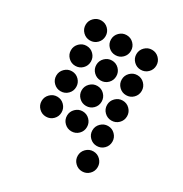

<svg xmlns="http://www.w3.org/2000/svg" viewBox="-154 -789 855 895"><g transform="rotate(30 273.5 -342.0)"><path d="M190.4 -615.2Q190.4 -592.8 174.8 -577.1Q159.2 -561.5 136.7 -561.5Q114.7 -561.5 98.9 -577.1Q83 -592.8 83 -615.2Q83 -637.2 98.9 -653.1Q114.7 -668.9 136.7 -668.9Q159.2 -668.9 174.8 -653.1Q190.4 -637.2 190.4 -615.2ZM327.1 -615.2Q327.1 -592.8 311.5 -577.1Q295.9 -561.5 273.4 -561.5Q251.5 -561.5 235.6 -577.1Q219.7 -592.8 219.7 -615.2Q219.7 -637.2 235.6 -653.1Q251.5 -668.9 273.4 -668.9Q295.9 -668.9 311.5 -653.1Q327.1 -637.2 327.1 -615.2ZM463.9 -615.2Q463.9 -592.8 448.2 -577.1Q432.6 -561.5 410.2 -561.5Q388.2 -561.5 372.3 -577.1Q356.4 -592.8 356.4 -615.2Q356.4 -637.2 372.3 -653.1Q388.2 -668.9 410.2 -668.9Q432.6 -668.9 448.2 -653.1Q463.9 -637.2 463.9 -615.2ZM190.4 -478.5Q190.4 -456.1 174.8 -440.4Q159.2 -424.8 136.7 -424.8Q114.7 -424.8 98.9 -440.4Q83 -456.1 83 -478.5Q83 -500.5 98.9 -516.4Q114.7 -532.2 136.7 -532.2Q159.2 -532.2 174.8 -516.4Q190.4 -500.5 190.4 -478.5ZM327.1 -478.5Q327.1 -456.1 311.5 -440.4Q295.9 -424.8 273.4 -424.8Q251.5 -424.8 235.6 -440.4Q219.7 -456.1 219.7 -478.5Q219.7 -500.5 235.6 -516.4Q251.5 -532.2 273.4 -532.2Q295.9 -532.2 311.5 -516.4Q327.1 -500.5 327.1 -478.5ZM463.9 -478.5Q463.9 -456.1 448.2 -440.4Q432.6 -424.8 410.2 -424.8Q388.2 -424.8 372.3 -440.4Q356.4 -456.1 356.4 -478.5Q356.4 -500.5 372.3 -516.4Q388.2 -532.2 410.2 -532.2Q432.6 -532.2 448.2 -516.4Q463.9 -500.5 463.9 -478.5ZM190.4 -341.8Q190.4 -319.3 174.8 -303.7Q159.2 -288.1 136.7 -288.1Q114.7 -288.1 98.9 -303.7Q83 -319.3 83 -341.8Q83 -363.8 98.9 -379.6Q114.7 -395.5 136.7 -395.5Q159.2 -395.5 174.8 -379.6Q190.4 -363.8 190.4 -341.8ZM327.1 -341.8Q327.1 -319.3 311.5 -303.7Q295.9 -288.1 273.4 -288.1Q251.5 -288.1 235.6 -303.7Q219.7 -319.3 219.7 -341.8Q219.7 -363.8 235.6 -379.6Q251.5 -395.5 273.4 -395.5Q295.9 -395.5 311.5 -379.6Q327.1 -363.8 327.1 -341.8ZM463.9 -341.8Q463.9 -319.3 448.2 -303.7Q432.6 -288.1 410.2 -288.1Q388.2 -288.1 372.3 -303.7Q356.4 -319.3 356.4 -341.8Q356.4 -363.8 372.3 -379.6Q388.2 -395.5 410.2 -395.5Q432.6 -395.5 448.2 -379.6Q463.9 -363.8 463.9 -341.8ZM190.4 -205.1Q190.4 -182.6 174.8 -167Q159.2 -151.4 136.7 -151.4Q114.7 -151.4 98.9 -167Q83 -182.6 83 -205.1Q83 -227.1 98.9 -242.9Q114.7 -258.8 136.7 -258.8Q159.2 -258.8 174.8 -242.9Q190.4 -227.1 190.4 -205.1ZM327.1 -205.1Q327.1 -182.6 311.5 -167Q295.9 -151.4 273.4 -151.4Q251.5 -151.4 235.6 -167Q219.7 -182.6 219.7 -205.1Q219.7 -227.1 235.6 -242.9Q251.5 -258.8 273.4 -258.8Q295.9 -258.8 311.5 -242.9Q327.1 -227.1 327.1 -205.1ZM463.9 -205.1Q463.9 -182.6 448.2 -167Q432.6 -151.4 410.2 -151.4Q388.2 -151.4 372.3 -167Q356.4 -182.6 356.4 -205.1Q356.4 -227.1 372.3 -242.9Q388.2 -258.8 410.2 -258.8Q432.6 -258.8 448.2 -242.9Q463.9 -227.1 463.9 -205.1ZM463.9 -68.4Q463.9 -45.9 448.2 -30.3Q432.6 -14.6 410.2 -14.6Q388.2 -14.6 372.3 -30.3Q356.4 -45.9 356.4 -68.4Q356.4 -90.3 372.3 -106.2Q388.2 -122.1 410.2 -122.1Q432.6 -122.1 448.2 -106.2Q463.9 -90.3 463.9 -68.4Z"/></g></svg>

Font: DatDot
Style: Regular
Weight: 400
Designer: GGBot
Version: 1.00